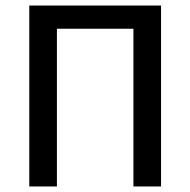

<svg xmlns="http://www.w3.org/2000/svg" viewBox="-20 -675 689 695"><path d="M86 0V-655H563V0H463V-571H186V0Z"/></svg>

Font: Source Sans 3 Medium
Style: Regular
Weight: 500
Designer: Paul D. Hunt
Foundry: Adobe
Version: Version 3.052;hotconv 1.1.0;makeotfexe 2.6.0